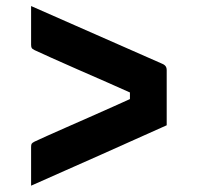

<svg xmlns="http://www.w3.org/2000/svg" viewBox="-20 -611 640 623"><path d="M520.9 -204.5Q472.1 -182.8 418.1 -158.5Q364.1 -134.2 307.1 -108.8Q250 -83.4 192.5 -58Q135 -32.5 80.9 -8.5Q80.9 -40.1 80.9 -71.7Q80.9 -103.3 80.9 -134Q80.9 -141.7 82.8 -144.7Q84.7 -147.7 92.3 -151.6Q105.5 -157.9 132.6 -170Q159.6 -182 195.7 -198Q231.8 -213.9 270.9 -231.1Q310.1 -248.2 348.3 -265.5Q386.5 -282.7 418 -296.9L401.6 -265.8V-334.8L418 -303.7Q377.4 -322.2 328.2 -343.6Q279.1 -365.1 231.3 -386Q183.5 -407 146.5 -423.6Q109.5 -440.2 92.3 -448.3Q84.7 -452.1 82.8 -455.5Q80.9 -459 80.9 -465.8Q80.9 -497.5 80.9 -529Q80.9 -560.6 80.9 -591.4Q151.9 -560.1 222.9 -528.9Q294 -497.7 364.7 -466.5Q435.4 -435.2 506.4 -404.1Q511.4 -402.1 514.7 -399.1Q518 -396.2 519.4 -392.4Q520.9 -388.5 520.9 -383.6Q520.9 -339.3 520.9 -294.5Q520.9 -249.7 520.9 -204.5Z"/></svg>

Font: Recursive Sans Linear Light
Style: Regular
Weight: 300
Version: Version 1.085